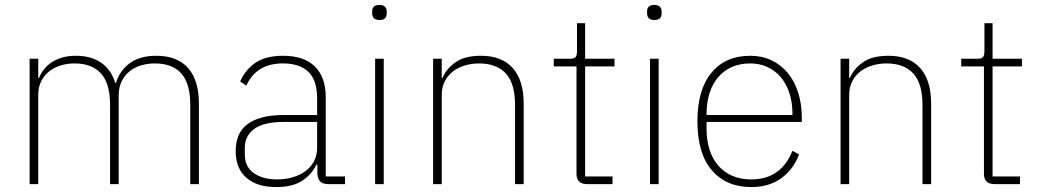

<svg xmlns="http://www.w3.org/2000/svg" viewBox="-20 -746 4205 778"><path d="M100 0V-508H135V-430H138Q145 -448 157.5 -464Q170 -480 188 -492.5Q206 -505 230.5 -512.5Q255 -520 288 -520Q348 -520 389 -492.5Q430 -465 447 -410H450Q464 -458 504.5 -489Q545 -520 614 -520Q698 -520 742 -470.5Q786 -421 786 -326V0H751V-321Q751 -407 715 -448Q679 -489 607 -489Q578 -489 551.5 -481Q525 -473 505 -457Q485 -441 473 -416.5Q461 -392 461 -360V0H426V-321Q426 -408 389 -448.5Q352 -489 282 -489Q253 -489 226.5 -481Q200 -473 179.5 -457Q159 -441 147 -417Q135 -393 135 -361V0Z M1309 0Q1268 0 1266 -42V-79H1262Q1244 -40 1205 -14Q1166 12 1100 12Q1021 12 978 -26Q935 -64 935 -133Q935 -166 945 -193Q955 -220 978.5 -239.5Q1002 -259 1039.5 -269.5Q1077 -280 1132 -280H1265V-348Q1265 -420 1230 -454.5Q1195 -489 1126 -489Q1019 -489 978 -399L953 -416Q974 -463 1015 -491.5Q1056 -520 1127 -520Q1212 -520 1256 -476.5Q1300 -433 1300 -352V-31H1378V0ZM1103 -19Q1136 -19 1165.5 -27.5Q1195 -36 1217 -52Q1239 -68 1252 -92Q1265 -116 1265 -148V-252H1132Q1048 -252 1010 -223.5Q972 -195 972 -148V-120Q972 -70 1008.5 -44.5Q1045 -19 1103 -19Z M1518 -665Q1502 -665 1495 -672.5Q1488 -680 1488 -691V-700Q1488 -711 1494.5 -718.5Q1501 -726 1517 -726Q1533 -726 1540 -718.5Q1547 -711 1547 -700V-691Q1547 -680 1540.5 -672.5Q1534 -665 1518 -665ZM1500 -508H1535V0H1500Z M1735 0V-508H1770V-430H1773Q1788 -467 1825.5 -493.5Q1863 -520 1929 -520Q2013 -520 2057.5 -470.5Q2102 -421 2102 -326V0H2067V-320Q2067 -408 2029.5 -448.5Q1992 -489 1921 -489Q1892 -489 1864.5 -481Q1837 -473 1816 -457Q1795 -441 1782.5 -417Q1770 -393 1770 -361V0Z M2359 0Q2316 0 2316 -42V-477H2224V-508H2290Q2307 -508 2312.5 -515Q2318 -522 2318 -539V-652H2351V-508H2470V-477H2351V-31H2462V0Z M2632 -665Q2616 -665 2609 -672.5Q2602 -680 2602 -691V-700Q2602 -711 2608.5 -718.5Q2615 -726 2631 -726Q2647 -726 2654 -718.5Q2661 -711 2661 -700V-691Q2661 -680 2654.5 -672.5Q2648 -665 2632 -665ZM2614 -508H2649V0H2614Z M3024 12Q2923 12 2864.5 -56Q2806 -124 2806 -254Q2806 -383 2863 -451.5Q2920 -520 3020 -520Q3067 -520 3105.5 -502Q3144 -484 3171.5 -451Q3199 -418 3214 -371.5Q3229 -325 3229 -268V-252H2843V-225Q2843 -178 2855 -140Q2867 -102 2890.5 -75Q2914 -48 2947.5 -33.5Q2981 -19 3024 -19Q3145 -19 3191 -135L3218 -120Q3195 -60 3146 -24Q3097 12 3024 12ZM3020 -489Q2978 -489 2945.5 -474.5Q2913 -460 2890 -433Q2867 -406 2855 -368Q2843 -330 2843 -284V-280H3191V-286Q3191 -332 3178.5 -369.5Q3166 -407 3143.5 -433.5Q3121 -460 3089.5 -474.5Q3058 -489 3020 -489Z M3386 0V-508H3421V-430H3424Q3439 -467 3476.5 -493.5Q3514 -520 3580 -520Q3664 -520 3708.5 -470.5Q3753 -421 3753 -326V0H3718V-320Q3718 -408 3680.5 -448.5Q3643 -489 3572 -489Q3543 -489 3515.5 -481Q3488 -473 3467 -457Q3446 -441 3433.5 -417Q3421 -393 3421 -361V0Z M4010 0Q3967 0 3967 -42V-477H3875V-508H3941Q3958 -508 3963.5 -515Q3969 -522 3969 -539V-652H4002V-508H4121V-477H4002V-31H4113V0Z"/></svg>

Font: IBM Plex Sans Thai ExtraLight
Style: Regular
Weight: 200
Designer: Mike Abbink, Paul van der Laan, Pieter van Rosmalen, Ben Mitchell, Mark Frömberg
Foundry: Bold Monday
Version: Version 1.1